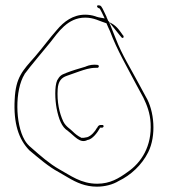

<svg xmlns="http://www.w3.org/2000/svg" viewBox="-20 -714 638 719"><path d="M35 -342C30 -252 50 -192 90 -151C126 -121 163 -89 199 -70L235 -49C267 -30 300 -15 343 -15C373 -15 403 -23 424 -36C470 -58 511 -96 535 -144C566 -206 558 -299 526 -352L500 -400C471 -455 437 -508 414 -568L388 -633L385 -636L383 -641L379 -650V-651C373 -662 365 -683 359 -690C354 -696 345 -694 344 -693C342 -688 345 -685 353 -682H354V-681C356 -677 357 -676 361 -668L372 -645L350 -649C344 -650 340 -652 337 -653C325 -657 312 -659 299 -659C253 -659 219 -633 193 -602C163 -568 150 -548 111 -502C64 -449 39 -424 35 -342ZM72 -190C37 -250 35 -377 72 -436V-437L73 -438C91 -463 151 -534 168 -555C198 -593 233 -648 299 -648C332 -648 352 -635 378 -627H379V-626C383 -616 388 -606 392 -597C418 -527 456 -463 491 -396L517 -348C530 -321 542 -291 544 -253C549 -166 509 -105 458 -70C425 -46 392 -26 344 -26C283 -26 244 -57 202 -80C165 -101 131 -131 97 -161C87 -169 78 -179 72 -190ZM192 -308C200 -268 211 -238 234 -224H235V-223C259 -205 279 -176 306 -189L307 -190H309C326 -193 344 -216 354 -234V-236H363C365 -236 368 -239 368 -240C368 -245 366 -246 363 -246H358C352 -246 348 -244 344 -236V-235H343C336 -222 322 -205 306 -200H305L294 -198H284L283 -199C271 -205 261 -213 252 -222C244 -231 227 -239 217 -259C202 -291 193 -333 196 -380C198 -410 210 -423 230 -430C246 -436 261 -441 278 -447C296 -453 316 -460 338 -460H346C347 -460 350 -463 350 -464C350 -470 349 -470 346 -470V-471C329 -473 316 -471 301 -465L300 -464H299C275 -457 251 -450 228 -441L227 -440H226C209 -434 203 -429 194 -413C184 -390 186 -340 192 -308ZM383 -642C383 -642 383 -641 383 -641C383 -641 383 -642 383 -642ZM388 -633H389C389 -633 388 -634 388 -634C388 -634 388 -633 388 -633ZM389 -631 430 -580C436 -573 437 -572 437 -572C441 -572 443 -573 443 -576C443 -578 442 -579 442 -581H441C424 -605 415 -619 389 -631Z"/></svg>

Font: Stray Cat
Style: HlCn
Weight: 100
Version: Version 1.0